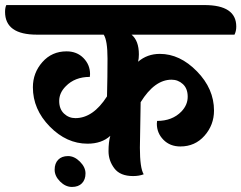

<svg xmlns="http://www.w3.org/2000/svg" viewBox="-100 -689 954 759"><path d="M116 -18Q116 -43 130 -57.5Q144 -72 169 -72Q194 -72 216 -50Q238 -28 238 -3.5Q238 21 224 35.5Q210 50 184.5 50Q159 50 137.5 28.5Q116 7 116 -18ZM456 -285 453 -105Q453 -25 468 0Q450 7 426 7Q375 7 352 -23.5Q329 -54 329 -91Q329 -128 336 -152Q302 -121 246 -121Q163 -121 96.5 -189Q30 -257 30 -344Q30 -401 67.5 -443.5Q105 -486 163 -486Q204 -486 230 -459.5Q256 -433 256 -396Q256 -390 255 -385Q196 -385 160 -348Q134 -322 134 -290Q134 -258 153 -240Q172 -222 198 -222Q268 -222 323 -308Q325 -386 325 -457.5Q325 -529 310 -552H46Q-80 -552 -80 -642Q-80 -659 -75 -669H708Q834 -669 834 -584Q834 -566 827 -552H420Q449 -528 449 -474Q449 -458 446 -445Q482 -476 532 -476Q611 -476 678.5 -407Q746 -338 746 -252Q746 -195 708.5 -152.5Q671 -110 613 -110Q572 -110 546 -136.5Q520 -163 520 -200Q520 -206 521 -211Q581 -211 617 -248Q642 -274 642 -306.5Q642 -339 623 -356.5Q604 -374 578 -374Q511 -374 456 -285Z"/></svg>

Font: Laila
Style: Bold
Weight: 700
Designer: Hitesh Malaviya
Foundry: Indian Type Foundry
Version: Version 1.302;PS 1.0;hotconv 1.0.78;makeotf.lib2.5.61930; tt